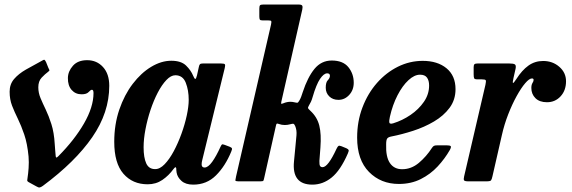

<svg xmlns="http://www.w3.org/2000/svg" viewBox="-20 -800 2524 847"><path d="M340 -384Q313 -384 296 -403.2Q279 -422.5 279.5 -456Q280 -485.5 301.8 -510Q323.5 -534.5 364.5 -534.5Q407 -534.5 434.5 -504.2Q462 -474 462 -421.5Q462 -303.5 387 -194.8Q312 -86 169 20Q160 26.5 154.5 27Q149 27.5 140 22L105.5 3Q100 -0.5 100 -3.8Q100 -7 101.5 -15.5Q104.5 -34 106.2 -58.8Q108 -83.5 106 -109.5Q100.5 -167 87 -206.5Q73.5 -246 58.8 -276Q44 -306 33.2 -333.8Q22.5 -361.5 22.5 -395.5Q22.5 -428.5 42.2 -451.5Q62 -474.5 94.2 -493Q126.5 -511.5 164 -531.5Q173 -537 175.5 -536.5Q178 -536 183 -526.5L193 -501.5Q197 -494 198 -491Q199 -488 192 -483Q179 -473.5 164 -457.8Q149 -442 149 -415Q149 -390.5 158.8 -367.2Q168.5 -344 181.8 -316.5Q195 -289 206.8 -252.2Q218.5 -215.5 221.5 -164Q222.5 -151 223.5 -137Q224.5 -123 225.5 -113.5Q226 -106.5 228.2 -105.2Q230.5 -104 237.5 -111Q308.5 -182.5 350.5 -255.2Q392.5 -328 392.5 -389.5Q392.5 -404 385.5 -404Q380 -404 371 -394Q362 -384 340 -384Z M1000 -131Q974 -67.5 933 -26.5Q892 14.5 832.5 14.5Q799 14.5 780.8 -1.8Q762.5 -18 759 -39Q758 -46 757.8 -49.8Q757.5 -53.5 757.5 -57Q756 -68.5 745.5 -54.5Q724.5 -25.5 696.2 -6.2Q668 13 631.5 13Q565 13 524.5 -33.5Q484 -80 484 -174.5Q484 -251 506.2 -316.2Q528.5 -381.5 565.5 -430Q602.5 -478.5 647 -505.2Q691.5 -532 735.5 -532Q779 -532 800.8 -510.8Q822.5 -489.5 832 -466Q837.5 -452.5 841.2 -451.8Q845 -451 849 -467.5L857.5 -506Q859 -513.5 862.2 -516.8Q865.5 -520 875.5 -520H954Q969.5 -520 972 -516.2Q974.5 -512.5 971.5 -500L872.5 -95Q869.5 -84 869.5 -75Q869.5 -61 882.5 -61Q898 -61 916 -86Q934 -111 952.5 -152Q956.5 -160.5 959 -162.5Q961.5 -164.5 971 -161L993.5 -152.5Q1002 -149 1003.2 -145.2Q1004.5 -141.5 1000 -131ZM812.5 -359.5Q812.5 -402 799.5 -435Q786.5 -468 753.5 -468Q734 -468 714 -447Q694 -426 676 -391.5Q658 -357 644 -315Q630 -273 621.8 -230Q613.5 -187 613.5 -150.5Q613.5 -105 625 -79.5Q636.5 -54 664 -54Q685 -53.5 706.2 -75.5Q727.5 -97.5 746.5 -133Q765.5 -168.5 780.5 -210Q795.5 -251.5 804 -291Q812.5 -330.5 812.5 -359.5Z M1514.5 -123Q1482 -48.5 1443.2 -17Q1404.5 14.5 1358 14.5Q1266.5 14.5 1277 -88.5L1282.5 -146Q1285.5 -179 1287.8 -202.5Q1290 -226 1282 -244.5Q1278 -253.5 1273.8 -254Q1269.5 -254.5 1261 -252Q1248.5 -248.5 1236.5 -248.5Q1222.5 -248.5 1210.5 -253Q1204 -255.5 1201.5 -254.8Q1199 -254 1197.5 -246.5L1145.5 -15Q1143.5 -5.5 1141.8 -2.8Q1140 0 1128 0H1035.5Q1018 0 1018.2 -4.2Q1018.5 -8.5 1021.5 -22L1175.5 -691Q1178 -703 1176.8 -706.5Q1175.5 -710 1163.5 -710H1138Q1128.5 -710 1126.2 -713.8Q1124 -717.5 1124 -728V-761Q1124 -772.5 1126.8 -776.2Q1129.5 -780 1141 -780H1297.5Q1310.5 -780 1313.2 -775Q1316 -770 1313.5 -758L1223.5 -362Q1220 -348 1220.2 -344Q1220.5 -340 1229 -344Q1238.5 -348 1246.5 -349.5Q1254.5 -351 1261 -351Q1270.5 -351 1280 -348.5Q1288 -346.5 1291.8 -346.8Q1295.5 -347 1301.5 -358Q1305.5 -365 1308.8 -373.8Q1312 -382.5 1315.5 -393.5Q1337 -459 1367.2 -496Q1397.5 -533 1443.5 -533Q1493 -533 1516.8 -503.8Q1540.5 -474.5 1540.5 -435Q1540.5 -403 1520.5 -381.2Q1500.5 -359.5 1473 -359.5Q1448 -359.5 1432.5 -374.8Q1417 -390 1417 -413Q1417 -437 1426 -446Q1435 -455 1435.5 -465.5Q1435.5 -476.5 1423.5 -476.5Q1408.5 -476.5 1392 -452.2Q1375.5 -428 1359 -371.5Q1356 -360.5 1351.8 -351.2Q1347.5 -342 1342.5 -334Q1337.5 -325.5 1339.2 -322.2Q1341 -319 1349 -311.5Q1379 -284 1388.5 -246.2Q1398 -208.5 1393.5 -149L1389 -90Q1388.5 -73 1392 -67.8Q1395.5 -62.5 1403 -62.5Q1427 -62.5 1464.5 -143.5Q1469.5 -154 1473.2 -156.2Q1477 -158.5 1486 -155L1508 -146Q1516.5 -142 1518 -138.2Q1519.5 -134.5 1514.5 -123Z M1555.5 -193Q1555.5 -264.5 1579 -326.2Q1602.5 -388 1643 -434Q1683.5 -480 1735.5 -505.8Q1787.5 -531.5 1845 -531.5Q1910 -531.5 1949.8 -498.8Q1989.5 -466 1989.5 -406.5Q1989.5 -359.5 1963.2 -324.2Q1937 -289 1894.5 -264Q1852 -239 1802.5 -223Q1753 -207 1707 -198Q1693 -195.5 1688.2 -189Q1683.5 -182.5 1683.5 -163.5Q1681.5 -108 1700 -80.8Q1718.5 -53.5 1754 -53.5Q1794.5 -53.5 1827.8 -81.5Q1861 -109.5 1885.5 -147.5Q1890 -154.5 1894.8 -156.8Q1899.5 -159 1912 -159H1948.5Q1965 -159 1968.2 -155.2Q1971.5 -151.5 1964.5 -138.5Q1942.5 -100 1910.8 -65.8Q1879 -31.5 1836.2 -10Q1793.5 11.5 1739.5 11.5Q1660 11.5 1607.8 -41.5Q1555.5 -94.5 1555.5 -193ZM1714.5 -256Q1755 -268.5 1791 -293Q1827 -317.5 1850 -350.8Q1873 -384 1873 -423Q1873 -444.5 1863.8 -457.5Q1854.5 -470.5 1833 -470.5Q1808 -470.5 1781.8 -446.2Q1755.5 -422 1733.8 -380Q1712 -338 1700 -285Q1696 -267.5 1697.5 -259.5Q1699 -251.5 1714.5 -256Z M2087.5 -520H2226.5Q2245 -520 2251.2 -516Q2257.5 -512 2254.5 -497L2245 -455Q2240.5 -435 2243.2 -434Q2246 -433 2258 -451.5Q2282.5 -490 2311 -510.5Q2339.5 -531 2376 -531Q2418 -531 2447.5 -505.2Q2477 -479.5 2477 -441.5Q2477 -401 2453 -375Q2429 -349 2393 -349Q2360 -349 2342 -367Q2324 -385 2324 -412Q2324 -426 2329 -433.8Q2334 -441.5 2334 -447.5Q2334 -454 2326.5 -454Q2315 -454 2297 -433Q2279 -412 2259.2 -376.2Q2239.5 -340.5 2222 -295.8Q2204.5 -251 2194 -204L2152.5 -22.5Q2149.5 -8.5 2146 -4.2Q2142.5 0 2125 0H2047Q2029.5 0 2027 -4.8Q2024.5 -9.5 2027.5 -22L2121.5 -426Q2125 -442 2122.8 -446Q2120.5 -450 2104.5 -450H2085.5Q2074 -450 2071.8 -454.5Q2069.5 -459 2069.5 -472.5V-503.5Q2069.5 -513.5 2073.2 -516.8Q2077 -520 2087.5 -520Z"/></svg>

Font: Besley* Narrow Semi
Style: Italic
Weight: 600
Width: 4
Italic angle: -13°
Designer: Owen Earl
Foundry: indestructible type*
Version: Version 3.000; ttfautohint (v1.8.3)